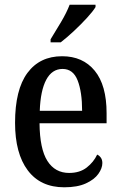

<svg xmlns="http://www.w3.org/2000/svg" viewBox="-20 -786 513 816"><path d="M253 10Q152 10 98 -62Q44 -134 44 -264Q44 -405 96.5 -476Q149 -547 244 -547Q332 -547 382.5 -485.5Q433 -424 433 -305V-262H148Q149 -153 181.5 -102Q214 -51 274 -51Q319 -51 348.5 -74Q378 -97 393 -129Q402 -125 408.5 -116Q415 -107 415 -93Q415 -71 398 -47Q381 -23 345 -6.5Q309 10 253 10ZM329 -315Q329 -395 310 -444Q291 -493 246 -493Q201 -493 176.5 -447Q152 -401 149 -315ZM195 -619Q216 -653 239.5 -692.5Q263 -732 276 -766H386V-756Q376 -739 350.5 -711Q325 -683 294.5 -654.5Q264 -626 238 -606H195Z"/></svg>

Font: Noto Serif Armenian Condensed Medium
Style: Regular
Weight: 500
Width: 3
Designer: Monotype Design Team
Foundry: Monotype Imaging Inc.
Version: Version 2.008; ttfautohint (v1.8.4.7-5d5b)